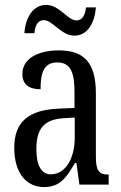

<svg xmlns="http://www.w3.org/2000/svg" viewBox="-20 -751 494 781"><path d="M283 -606C338 -606 366 -662 370 -721H330C327 -694 317 -668 291 -668C255 -668 222 -731 168 -731C111 -731 83 -674 79 -616H120C122 -643 132 -669 158 -669C195 -669 228 -606 283 -606ZM159 10C226 10 251 -31 285 -88H291L303 0H422V-41H419C383 -41 370 -57 370 -113V-372C370 -499 319 -546 220 -546C130 -546 71 -510 71 -450C71 -409 96 -388 145 -388C145 -453 157 -497 213 -497C272 -497 283 -448 283 -373V-312L218 -309C97 -304 38 -256 38 -150C38 -41 92 10 159 10ZM187 -42C146 -42 128 -82 128 -144C128 -223 155 -265 238 -270L284 -273V-191C284 -106 246 -42 187 -42Z"/></svg>

Font: Noto Serif Devanagari ExtraCondensed
Style: Regular
Weight: 400
Width: 2
Designer: Universal Thirst, Indian Type Foundry and the Monotype Design Team
Foundry: Monotype Imaging Inc.
Version: Version 2.004